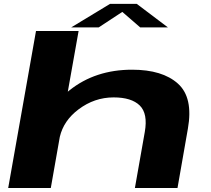

<svg xmlns="http://www.w3.org/2000/svg" viewBox="-20 -940 1054 960"><path d="M21 0 160 -785H373L319 -481.5Q323.5 -485 327.5 -488.5Q456.5 -591.5 640.5 -591.5Q792 -591.5 869.5 -522Q947 -452.5 919.5 -297L867.5 0H654.5L704 -280.5Q720 -372 678.8 -412.5Q637.5 -453 548 -453Q452 -453 372.5 -393Q298 -337 279 -255.5L234 0ZM336 -803 530 -920.5H664L819.5 -803H681L591.5 -880.5L473.5 -803Z"/></svg>

Font: Anybody UltraExpanded Regular
Style: Bold Italic
Weight: 700
Width: 9
Italic angle: -10°
Designer: Tyler Finck
Foundry: Etcetera Type Company
Version: Version 1.010; ttfautohint (v1.8.3) -l 8 -r 50 -G 200 -x 14 